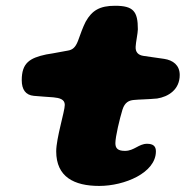

<svg xmlns="http://www.w3.org/2000/svg" viewBox="-20 -616 628 649"><path d="M315.5 12.5C400.5 12.5 507 -31.5 507 -104.5C507 -121.5 498 -130 477 -130C449 -130 433.5 -106 402.5 -106C379 -106 370 -114 370 -132C370 -154 384.5 -214.5 394 -245.5C402 -271 417 -276.5 431.5 -278C450 -280 480 -280 511 -283C549 -289 587.5 -313 587.5 -362.5C587.5 -396 564.5 -412.5 535 -417C512.5 -420 490 -423.5 465.5 -427C447 -429.5 437.5 -440 438.5 -458C439 -472.5 446 -504.5 446 -517C446 -577.5 431 -596.5 369 -596.5C317.5 -596.5 291 -581 269.5 -542.5C260.5 -525 251.5 -500 243.5 -477.5C235 -455.5 225 -447.5 209.5 -445C190.5 -442 166.5 -436.5 136.5 -432C80 -420 53.5 -403 53.5 -345C53.5 -313.5 66.5 -294.5 94.5 -292C115 -290 142 -288.5 160.5 -287C181 -285 199 -280.5 199 -261.5C199 -240 170 -148.5 170 -104.5C170 -18 230.5 12.5 315.5 12.5Z"/></svg>

Font: Gluten
Style: Bold Italic
Weight: 700
Italic angle: -13°
Designer: Tyler Finck
Foundry: Etcetera Type Company
Version: Version 0.920